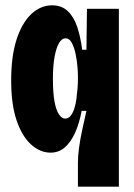

<svg xmlns="http://www.w3.org/2000/svg" viewBox="-20 -561 503 722"><path d="M273 141V51Q273 26 277 -4Q281 -34 288.5 -69.5Q296 -105 305 -144H287Q278 -96 262 -61Q246 -26 223.5 -6.5Q201 13 170 13Q131 13 97 -17.5Q63 -48 42.5 -108Q22 -168 22 -259Q22 -349 42 -411.5Q62 -474 97 -507.5Q132 -541 176 -541Q212 -541 235 -519Q258 -497 270.5 -459.5Q283 -422 289 -374H305L307 -528H427V-258V141ZM225 -115Q237 -115 245.5 -125.5Q254 -136 259.5 -153Q265 -170 267.5 -189.5Q270 -209 271.5 -228Q273 -247 273 -260V-277Q273 -290 271 -313Q269 -336 264 -359.5Q259 -383 250 -400Q241 -417 226 -417Q213 -417 202.5 -400Q192 -383 185.5 -349Q179 -315 179 -264Q179 -212 185 -179Q191 -146 202 -130.5Q213 -115 225 -115Z"/></svg>

Font: Bricolage Grotesque 48pt Condensed ExtraBold
Style: Regular
Weight: 800
Width: 3
Designer: Mathieu Triay
Foundry: Atelier Triay
Version: Version 1.001;gftools[0.9.33.dev8+g029e19f]